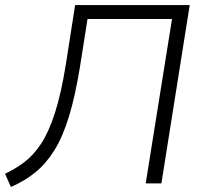

<svg xmlns="http://www.w3.org/2000/svg" viewBox="-33 -725 789 759"><path d="M10 14 -13 -38Q27 -57 62.5 -83.5Q98 -110 128.5 -155.5Q159 -201 184 -278Q209 -355 228 -475L264 -705H717L605 0H543L647 -650H313L283 -460Q264 -344 239.5 -264Q215 -184 182 -131Q149 -78 106.5 -43.5Q64 -9 10 14Z"/></svg>

Font: Nunito Sans Light
Style: Italic
Weight: 300
Italic angle: -9°
Designer: Vernon Adams
Foundry: Vernon Adams
Version: Version 3.006; ttfautohint (v1.8.3)